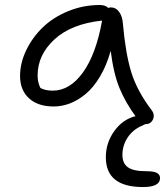

<svg xmlns="http://www.w3.org/2000/svg" viewBox="-20 -485 666 775"><path d="M196.8 -55.2Q133.3 -55.2 97.2 -88.1Q61 -121.1 61 -178.2Q61 -230.5 85.7 -282Q110.4 -333.5 152.1 -374Q193.8 -414.6 254.6 -439.7Q315.4 -464.8 382.8 -464.8Q405.3 -464.8 417 -453.1Q422.9 -455.1 428.2 -455.1Q447.8 -455.1 460.9 -437Q474.1 -418.9 476.1 -389.2Q486.8 -268.6 509.8 -193.8Q532.7 -119.1 590.8 -42Q606 -23.4 597.7 -3.7Q589.4 16.1 566.9 16.1H565.9Q561.5 19 554.2 22Q516.1 38.1 495.1 70.3Q474.1 102.5 474.1 140.1Q474.1 173.8 495.8 189.9Q517.6 206.1 570.8 206.1Q600.6 206.1 613.3 212.9Q626 219.7 626 233.9Q626 270 557.1 270Q407.2 270 407.2 149.9Q407.2 91.3 441.4 43.9Q475.6 -3.4 526.9 -16.1Q487.3 -69.8 462.9 -128.2Q438.5 -186.5 426.8 -279.8Q410.2 -220.7 383.8 -176.3Q357.4 -131.8 326.2 -106Q294.9 -80.1 262.5 -67.6Q230 -55.2 196.8 -55.2ZM131.8 -180.2Q131.8 -152.8 143.1 -129.9Q162.6 -119.1 192.9 -119.1Q261.7 -119.1 314.7 -192.4Q367.7 -265.6 392.1 -401.9Q268.1 -388.7 200 -326.2Q131.8 -263.7 131.8 -180.2Z"/></svg>

Font: Shantell Sans Irregular Bouncy
Style: Regular
Weight: 300
Designer: Stephen Nixon, Anya Danilova, Shantell Martin
Foundry: Arrow Type
Version: Version 1.006;[9816181b4]